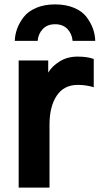

<svg xmlns="http://www.w3.org/2000/svg" viewBox="-20 -849 451 869"><path d="M46.9 -664.1Q47.9 -692.4 57.6 -719.2Q67.4 -746.1 87.4 -772Q107.4 -797.9 144 -813.5Q180.7 -829.1 229.5 -829.1Q278.3 -829.1 315.4 -813.5Q352.5 -797.9 372.1 -771.5Q391.6 -745.1 400.9 -718.8Q410.2 -692.4 411.1 -664.1H308.6Q305.7 -696.3 285.2 -717.8Q264.6 -739.3 229.5 -739.3Q194.3 -739.3 173.8 -717.8Q153.3 -696.3 150.4 -664.1ZM64.5 0V-575.2H198.2V-520.5Q215.8 -549.8 250.5 -571.3Q285.2 -592.8 331.1 -592.8Q376 -592.8 404.3 -582V-454.1Q370.1 -464.8 332 -464.8Q269.5 -464.8 236.8 -416Q204.1 -367.2 204.1 -285.2V0Z"/></svg>

Font: Gothic A1 ExtraBold
Style: Regular
Weight: 800
Designer: HanYang I&C Co.,Ltd.
Foundry: HanYang I&C Co.,Ltd.
Version: Version 2.50